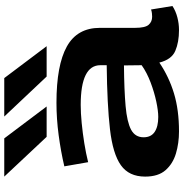

<svg xmlns="http://www.w3.org/2000/svg" viewBox="-0 -830 840 879"><g transform="rotate(-90 419.5 -390.0)"><path d="M51 -145Q51 -219 103 -256Q155 -293 267.5 -306Q380 -319 561 -321V-350Q561 -440 379 -440Q342 -440 296 -435.5Q250 -431 203.5 -423.5Q157 -416 117 -406L98 -515Q166 -531 241 -541Q316 -551 389 -551Q561 -551 646.5 -503.5Q732 -456 732 -352V-191Q732 -145 746 -129Q760 -113 783 -113Q790 -113 799 -114Q808 -115 816 -118L832 -20Q809 -5 780 2.5Q751 10 722 10Q666 10 626.5 -7Q587 -24 573 -80Q508 -36 432 -13Q356 10 258 10Q204 10 157 -4Q110 -18 80.5 -51.5Q51 -85 51 -145ZM231 -152Q231 -118 255.5 -101.5Q280 -85 324 -85Q352 -85 394.5 -94Q437 -103 482 -120Q527 -137 561 -161L560 -242Q447 -241 374 -234.5Q301 -228 266 -209.5Q231 -191 231 -152ZM233 -596 51 -790H226L372 -596ZM509 -596 326 -790H502L648 -596Z"/></g></svg>

Font: Georama ExtraExtended SemiBold
Style: Regular
Weight: 600
Width: 8
Designer: Jean-Baptiste Levee
Foundry: Production Type
Version: Version 1.000